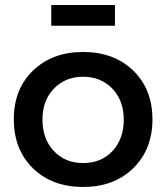

<svg xmlns="http://www.w3.org/2000/svg" viewBox="-20 -744 665 768"><path d="M185.1 -641.1V-724.1H439.9V-641.1ZM149.9 -264.6Q149.9 -188 195.3 -140.1Q240.2 -91.8 312.5 -91.8Q384.8 -91.8 429.7 -139.6Q474.6 -187.5 475.1 -264.6Q475.1 -341.3 429.7 -389.2Q383.8 -437 312.5 -437Q241.2 -437 195.3 -389.2Q149.4 -341.3 149.9 -264.6ZM35.2 -266.6Q35.2 -387.7 112.3 -461.9Q189.5 -536.1 312.5 -536.1Q436 -536.1 513.2 -461.4Q589.8 -386.7 589.8 -266.6Q589.8 -146.5 512.7 -70.8Q435.5 3.9 312.5 3.9Q189 3.9 111.8 -70.8Q35.2 -146 35.2 -266.6Z"/></svg>

Font: TruenoRg
Style: Book
Weight: 400
Designer: Julieta Ulanovsky
Foundry: Julieta Ulanovsky
Version: Version 3.001b